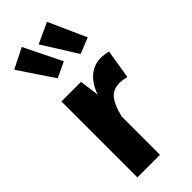

<svg xmlns="http://www.w3.org/2000/svg" viewBox="-273 -904 949 949"><g transform="rotate(-45 201.0 -430.0)"><path d="M402 -539 377 -386Q347 -393 329 -393Q283 -393 258.5 -362Q234 -331 219 -267V0H61V-531H198L212 -428Q230 -483 266.5 -514.5Q303 -546 349 -546Q377 -546 402 -539ZM210 -663 129 -625 7 -807 113 -860ZM377 -663 294 -630 181 -810 289 -860Z"/></g></svg>

Font: FiraGOUPP
Style: Bold
Weight: 700
Designer: bBox Type
Foundry: bBox Type GmbH
Version: Version 1.001